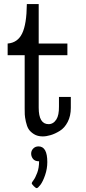

<svg xmlns="http://www.w3.org/2000/svg" viewBox="-20 -675 429 957"><path d="M18.1 -399.9V-458Q67.9 -461.9 90.3 -508.1Q112.8 -554.2 113.8 -654.8H172.9V-458H315.9V-399.9H172.9V-138.2Q172.9 -56.2 222.2 -56.2Q246.1 -56.2 261.2 -80.1Q274.4 -101.1 273.9 -144V-191.9H333V-137.2Q333 -97.2 317.4 -67.1Q301.8 -37.1 277.8 -22.5Q253.9 -7.8 232.4 -1.5Q210.9 4.9 192.9 4.9Q167 4.9 148.9 -6.6Q130.9 -18.1 122.3 -32Q113.8 -45.9 108.9 -68.8Q104 -91.8 103.5 -104Q103 -116.2 103 -134.8V-399.9ZM135.3 90.8Q135.3 75.7 145.8 65.2Q156.2 54.7 171.9 54.7Q215.8 54.7 215.8 132.8Q215.8 166 204.8 198Q193.8 230 181.4 246.3Q168.9 262.7 163.1 262.7Q158.2 262.7 148.2 252.7Q138.2 242.7 138.2 237.8Q138.2 234.9 147.2 222.9Q156.2 210.9 165.5 186.3Q174.8 161.6 174.8 128.9Q153.8 128.9 144.5 116.9Q135.3 105 135.3 90.8Z"/></svg>

Font: CMU Concrete
Style: Roman
Weight: 500
Version: Version 0.7.0